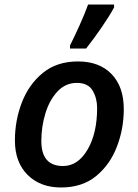

<svg xmlns="http://www.w3.org/2000/svg" viewBox="-20 -821 613 850"><path d="M250 9Q344 9 405.5 -41.5Q467 -92 497.5 -171.5Q528 -251 528 -338Q528 -437 474 -493Q420 -549 325 -549Q232 -549 170 -498.5Q108 -448 77 -368Q46 -288 46 -199Q46 -103 102 -47Q158 9 250 9ZM259 -86Q163 -86 163 -197Q163 -260 181 -319Q199 -378 234.5 -416Q270 -454 320 -454Q370 -454 390 -420Q410 -386 410 -343Q410 -231 367.5 -158.5Q325 -86 259 -86ZM290 -606H361Q396 -650 431.5 -702Q467 -754 485 -788V-801H370Q356 -762 332.5 -709.5Q309 -657 290 -620Z"/></svg>

Font: Noto Sans UI Medium
Style: Italic
Weight: 500
Italic angle: -12°
Designer: Monotype Design Team
Foundry: Monotype Imaging Inc.
Version: Version 1.901